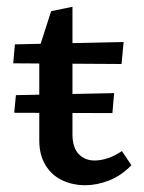

<svg xmlns="http://www.w3.org/2000/svg" viewBox="-20 -540 424 567"><path d="M232 7Q194 7 163 -8Q132 -23 114 -53Q96 -83 96 -125V-398L131 -507L194 -520V-144Q194 -104 212.5 -85Q231 -66 259 -66Q278 -66 299 -73Q320 -80 340 -94L368 -52Q338 -21 302 -7Q266 7 232 7ZM312 -206 22 -207 27 -259 317 -265ZM339 -351 19 -353 24 -409 345 -416Z"/></svg>

Font: Ysabeau Infant SemiBold
Style: Regular
Weight: 600
Designer: Christian Thalmann (Catharsis Fonts)
Version: Version 2.002; featfreeze: ss01,ss02,lnum